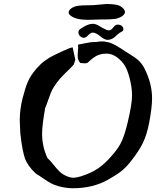

<svg xmlns="http://www.w3.org/2000/svg" viewBox="-20 -953 798 982"><path d="M339.8 -874Q331.1 -880.9 331.1 -889.6Q331.1 -900.4 345.7 -911.1Q359.4 -919.9 376.5 -922.9Q393.6 -925.8 419.4 -925.8Q445.3 -925.8 460 -926.8Q520.5 -932.6 523.4 -932.6Q550.8 -932.6 571.3 -929.2Q591.8 -925.8 603.5 -916Q608.4 -912.1 611.8 -908.2Q615.2 -904.3 617.2 -899.9Q619.1 -895.5 619.1 -891.6Q619.1 -882.8 609.4 -874Q602.5 -868.2 594.2 -864.3Q585.9 -860.4 579.1 -858.4Q572.3 -856.4 559.6 -855.5Q546.9 -854.5 540 -854Q533.2 -853.5 517.6 -853.5Q502 -853.5 495.1 -853.5Q492.2 -853.5 466.3 -852.5Q440.4 -851.6 427.7 -851.6Q367.2 -851.6 339.8 -874ZM459 -831.1Q466.8 -830.1 474.1 -827.1Q481.4 -824.2 489.7 -818.8Q498 -813.5 503.9 -810.5Q506.8 -809.6 517.6 -803.7Q528.3 -797.9 535.2 -797.9H539.1Q548.8 -798.8 559.6 -813Q570.3 -827.1 580.1 -827.1Q608.4 -827.1 611.3 -803.7Q611.3 -798.8 608.9 -795.9Q606.4 -793 600.1 -789.6Q593.8 -786.1 591.8 -785.2Q585.9 -781.2 577.6 -773.4Q569.3 -765.6 564 -761.2Q558.6 -756.8 550.3 -753.4Q542 -750 532.2 -749H531.2Q514.6 -749 492.7 -767.6Q470.7 -786.1 455.1 -786.1H453.1Q443.4 -786.1 431.2 -772.9Q418.9 -759.8 409.2 -759.8H406.2Q395.5 -761.7 388.2 -769.5Q380.9 -777.3 380.9 -788.1Q380.9 -792 382.3 -795.4Q383.8 -798.8 387.2 -801.8Q390.6 -804.7 392.6 -806.2Q394.5 -807.6 400.4 -811Q406.2 -814.5 407.2 -815.4Q433.6 -831.1 454.1 -831.1ZM334 -706.1Q336.9 -707 339.8 -708Q342.8 -709 345.7 -709.5Q348.6 -710 351.6 -710.9Q365.2 -650.4 365.2 -647.5Q365.2 -646.5 357.4 -623Q344.7 -608.4 323.2 -587.9Q301.8 -567.4 286.6 -550.3Q271.5 -533.2 257.8 -511.7Q246.1 -494.1 239.3 -476.6Q232.4 -459 225.1 -437.5Q217.8 -416 210.9 -400.4Q195.3 -311.5 195.3 -268.6Q195.3 -204.1 222.7 -144.5Q237.3 -131.8 253.9 -110.4Q270.5 -88.9 286.1 -74.2Q301.8 -59.6 324.2 -50.8Q340.8 -43.9 356.4 -43.9Q369.1 -43.9 392.6 -50.8Q446.3 -67.4 481.9 -91.8Q517.6 -116.2 556.6 -162.1Q588.9 -199.2 604 -233.9Q619.1 -268.6 632.8 -326.2Q655.3 -419.9 655.3 -464.8Q655.3 -506.8 642.6 -554.7Q632.8 -592.8 619.1 -616.2Q605.5 -639.6 578.1 -660.2Q552.7 -678.7 525.4 -678.7Q513.7 -678.7 507.8 -677.7Q486.3 -674.8 470.2 -665.5Q454.1 -656.2 442.4 -645Q430.7 -633.8 425.8 -630.9Q416 -628.9 414.1 -628.9Q410.2 -628.9 402.8 -629.9Q395.5 -630.9 390.6 -630.9Q377 -644.5 377 -668.9Q377 -675.8 378.4 -689.9Q379.9 -704.1 379.9 -711.9Q379.9 -720.7 378.9 -724.6Q386.7 -725.6 416 -731.9Q445.3 -738.3 463.9 -738.3H472.7Q488.3 -741.2 501 -741.2Q510.7 -741.2 521 -739.3Q531.2 -737.3 537.6 -735.8Q543.9 -734.4 554.7 -729.5Q565.4 -724.6 568.8 -722.7Q572.3 -720.7 585.4 -712.9Q598.6 -705.1 601.6 -703.1Q613.3 -694.3 644 -675.8Q674.8 -657.2 690.9 -641.6Q707 -626 719.7 -601.6Q757.8 -525.4 757.8 -450.2Q757.8 -404.3 743.2 -326.2Q731.4 -264.6 710.9 -222.2Q690.4 -179.7 648.4 -127Q623 -94.7 598.1 -75.7Q573.2 -56.6 531.2 -33.2Q454.1 9.8 353.5 9.8Q320.3 9.8 281.2 0Q258.8 -5.9 240.7 -15.6Q222.7 -25.4 201.2 -40.5Q179.7 -55.7 164.1 -64.5Q121.1 -104.5 107.4 -143.6Q93.8 -182.6 84 -269.5Q84 -277.3 82.5 -302.2Q81.1 -327.1 81.1 -339.8Q81.1 -392.6 95.7 -451.2Q109.4 -504.9 123 -536.1Q136.7 -567.4 166 -601.6Q176.8 -613.3 187 -623.5Q197.3 -633.8 210 -642.6Q222.7 -651.4 231 -656.7Q239.3 -662.1 255.4 -669.9Q271.5 -677.7 278.3 -681.2Q285.2 -684.6 305.7 -693.8Q326.2 -703.1 334 -706.1Z"/></svg>

Font: Essays1743
Style: Italic
Weight: 500
Italic angle: -10°
Designer: Based on the typeface in a 1743 English translation of the essays of Montaigne.  PostScript/TrueType font designed by Jo
Version: Version 002.100